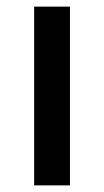

<svg xmlns="http://www.w3.org/2000/svg" viewBox="-20 -559 314 579"><path d="M191 0H83V-539H191Z"/></svg>

Font: Noto Sans Kawi Medium
Style: Regular
Weight: 500
Designer: Fadhl Haqq
Version: Version 1.000